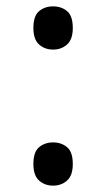

<svg xmlns="http://www.w3.org/2000/svg" viewBox="-20 -570 334 604"><path d="M147 -414Q121 -414 103 -430Q85 -446 85 -482Q85 -520 103 -535Q121 -550 147 -550Q173 -550 191 -535Q209 -520 209 -482Q209 -446 191 -430Q173 -414 147 -414ZM147 14Q121 14 103 -2Q85 -18 85 -54Q85 -92 103 -107Q121 -122 147 -122Q173 -122 191 -107Q209 -92 209 -54Q209 -18 191 -2Q173 14 147 14Z"/></svg>

Font: utelugu85
Style: Book
Weight: 400
Designer: Jelle Bosma - Monotype Design Team
Foundry: Monotype Imaging Inc.
Version: Version 2.003